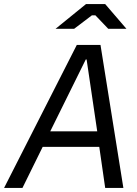

<svg xmlns="http://www.w3.org/2000/svg" viewBox="-60 -920 673 940"><path d="M-40 0H50L149 -201H426L455 0H544L432 -700H316ZM212 -779H303L390 -845H407L470 -779H559L455 -900H361ZM186 -277 360 -629H364L416 -277Z"/></svg>

Font: Fixel Text 20240404
Style: Italic
Weight: 400
Width: 4
Italic angle: -10°
Designer: AlfaBravo + MacPaw
Foundry: Kyrylo Tkachov, Marchela Mozhyna, Serhii Makarenko, Maria Weinstein, Zakhar Kryvoshyya
Version: Version 1.211;Glyphs 3.2 (3225)